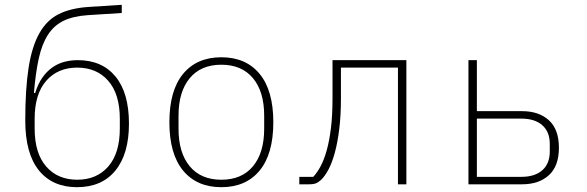

<svg xmlns="http://www.w3.org/2000/svg" viewBox="-20 -766 2440 798"><path d="M300 12Q198 12 141.5 -58Q85 -128 85 -265Q85 -397 99 -485.5Q113 -574 144 -628.5Q175 -683 224.5 -707.5Q274 -732 346 -737L486 -746V-712L345 -703Q284 -699 244 -679.5Q204 -660 179 -621Q154 -582 141 -522.5Q128 -463 121 -380L126 -379Q138 -418 156.5 -444Q175 -470 198 -486Q221 -502 247.5 -509Q274 -516 303 -516Q404 -516 460 -448Q516 -380 516 -252Q516 -126 459.5 -57Q403 12 300 12ZM301 -19Q382 -19 430 -74Q478 -129 478 -232V-272Q478 -375 430 -430Q382 -485 301 -485Q220 -485 172 -430Q124 -375 124 -272V-232Q124 -129 172 -74Q220 -19 301 -19Z M900 12Q798 12 741 -57Q684 -126 684 -258Q684 -390 741 -459Q798 -528 900 -528Q1002 -528 1059 -459Q1116 -390 1116 -258Q1116 -126 1059 -57Q1002 12 900 12ZM900 -19Q985 -19 1031.5 -75Q1078 -131 1078 -231V-285Q1078 -385 1031.5 -441Q985 -497 900 -497Q815 -497 768.5 -441Q722 -385 722 -285V-231Q722 -131 768.5 -75Q815 -19 900 -19Z M1224 -31H1282Q1298 -48 1312.5 -75Q1327 -102 1338 -141.5Q1349 -181 1355.5 -234Q1362 -287 1362 -358V-516H1669V0H1634V-485H1397V-358Q1397 -286 1390 -229.5Q1383 -173 1371.5 -131Q1360 -89 1345 -61Q1330 -33 1314 -18Q1304 -9 1294 -4.5Q1284 0 1264 0H1224Z M1927 -516H1962V-304H2150Q2220 -304 2261.5 -266Q2303 -228 2303 -152Q2303 -76 2261.5 -38Q2220 0 2150 0H1927ZM2147 -31Q2203 -31 2234 -58.5Q2265 -86 2265 -136V-168Q2265 -218 2234 -245.5Q2203 -273 2147 -273H1962V-31Z"/></svg>

Font: IBM Plex Mono ExtraLight
Style: Regular
Weight: 200
Monospace: yes
Designer: Mike Abbink, Paul van der Laan, Pieter van Rosmalen
Foundry: Bold Monday
Version: Version 2.3